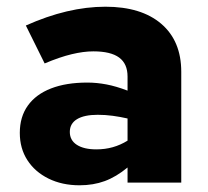

<svg xmlns="http://www.w3.org/2000/svg" viewBox="-20 -544 619 572"><path d="M217 8Q165 8 124.5 -12Q84 -32 61.5 -67Q39 -102 39 -148Q39 -196 63 -229.5Q87 -263 132 -280.5Q177 -298 240 -298Q268 -298 297 -292.5Q326 -287 360 -274V-316Q360 -354 335 -372.5Q310 -391 258 -391Q229 -391 193.5 -382.5Q158 -374 113 -355L57 -468Q182 -524 294 -524Q401 -524 460.5 -473Q520 -422 520 -330V0H360V-45Q326 -17 292 -4.5Q258 8 217 8ZM188 -151Q188 -126 209 -112.5Q230 -99 267 -99Q293 -99 316 -105.5Q339 -112 360 -125V-191Q338 -196 316 -199Q294 -202 271 -202Q231 -202 209.5 -189Q188 -176 188 -151Z"/></svg>

Font: Red Hat Text VF
Style: Regular
Weight: 300
Designer: Pentagram, MCKL
Foundry: Pentagram, MCKL
Version: Version 1.023